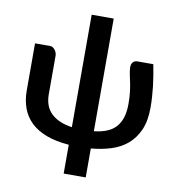

<svg xmlns="http://www.w3.org/2000/svg" viewBox="-94 -808 979 1060"><g transform="rotate(10 395.0 -278.0)"><path d="M716.5 -513Q722.5 -481.5 727.5 -451.8Q732.5 -422 735.8 -393Q739 -364 741 -334.2Q743 -304.5 743 -273Q743 -199 720.5 -148.2Q698 -97.5 659.5 -65Q621 -32.5 568.8 -16.2Q516.5 0 457.5 5V167.5H334V6Q261 0.5 208 -19.5Q155 -39.5 120.8 -72.2Q86.5 -105 70 -149.8Q53.5 -194.5 53.5 -249.5V-513H139Q146.5 -513 153.5 -508.5Q160.5 -504 165.8 -497Q171 -490 174 -482Q177 -474 177 -466.5V-249.5Q177 -180 218.2 -141.5Q259.5 -103 334 -92.5V-723H457.5V-91.5Q495 -95.5 525 -106.8Q555 -118 576 -139.2Q597 -160.5 608.2 -193Q619.5 -225.5 619.5 -273Q619.5 -312 616 -340Q612.5 -368 608 -390Q603.5 -412 599.2 -431.5Q595 -451 593.5 -473Q593.5 -484 596.2 -491.8Q599 -499.5 604 -504.2Q609 -509 615.2 -511Q621.5 -513 627.5 -513Z"/></g></svg>

Font: Lato 2
Style: Bold
Weight: 700
Designer: Lukasz Dziedzic with Adam Twardoch and Botio Nikoltchev
Foundry: tyPoland Lukasz Dziedzic
Version: Version 2.015; 2015-08-06; http://www.latofonts.com/